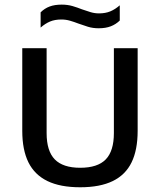

<svg xmlns="http://www.w3.org/2000/svg" viewBox="-20 -804 693 832"><path d="M327.5 7.5Q241 7.5 185.5 -19.5Q130 -46.5 103.2 -100.5Q76.5 -154.5 76.5 -237V-595H182V-227.5Q182 -149.5 217.5 -113.2Q253 -77 327.5 -77Q403 -77 438.2 -113.2Q473.5 -149.5 473.5 -227.5V-595H576.5V-237Q576.5 -154.5 550.2 -100.5Q524 -46.5 468.8 -19.5Q413.5 7.5 327.5 7.5ZM407.5 -681.5Q382.5 -681.5 361.2 -688Q340 -694.5 319.5 -702Q301.5 -709 283.5 -714.2Q265.5 -719.5 246 -719.5Q218 -719.5 197 -710.8Q176 -702 156 -684.5V-750.5Q173 -767.5 195 -775.8Q217 -784 247.5 -784Q272.5 -784 294 -777.8Q315.5 -771.5 335.5 -763.5Q354 -757 372 -751.5Q390 -746 409 -746Q437 -746 458 -754.8Q479 -763.5 499 -781V-715Q482 -698.5 460 -690Q438 -681.5 407.5 -681.5Z"/></svg>

Font: Encode Sans SC Medium
Style: Regular
Weight: 500
Version: Version 3.002